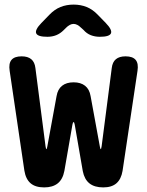

<svg xmlns="http://www.w3.org/2000/svg" viewBox="-20 -805 640 835"><path d="M172 10Q134 10 113 -8Q92 -26 86 -63L22 -497Q17 -529 30 -544.5Q43 -560 74 -560Q101 -560 116 -547.5Q131 -535 134 -509L178 -169Q180 -156 182 -156Q182 -156 182 -157Q184 -157 186 -169L226 -387Q231 -417 250 -432Q269 -447 300 -447Q331 -447 350 -432Q369 -417 374 -387L414 -169Q416 -157 418 -157Q418 -156 418 -156Q420 -156 422 -169L466 -509Q469 -535 484 -547.5Q499 -560 526 -560Q557 -560 570 -544.5Q583 -529 578 -497L513 -62Q507 -26 486.5 -8Q466 10 429 10Q391 10 369 -7.5Q347 -25 340 -61L305 -263Q303 -274 300 -274Q297 -274 295 -263L260 -62Q253 -25 231 -7.5Q209 10 172 10ZM186 -645Q144 -645 137.5 -660Q131 -675 160 -705L195 -741Q217 -764 243 -774.5Q269 -785 300 -785Q331 -785 357 -774.5Q383 -764 405 -741L440 -705Q469 -675 462.5 -660Q456 -645 414 -645Q393 -645 375 -652Q357 -659 343 -675L333 -684Q316 -701 300 -701Q284 -701 267 -684L257 -674Q242 -659 224.5 -652Q207 -645 186 -645Z"/></svg>

Font: Maple Mono NL
Style: Bold
Weight: 700
Monospace: yes
Designer: subframe7536
Version: Version 7.000